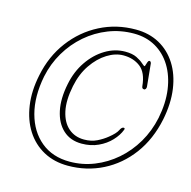

<svg xmlns="http://www.w3.org/2000/svg" viewBox="-109 -832 958 964"><g transform="rotate(15 370.0 -350.5)"><path d="M326.5 24Q255 24 199.5 -6.2Q144 -36.5 109.2 -91Q74.5 -145.5 63.8 -218.8Q53 -292 71 -377.5Q92 -481 150.8 -559.2Q209.5 -637.5 294.8 -681.2Q380 -725 480.5 -725Q550 -725 603.8 -695.5Q657.5 -666 691.8 -612.2Q726 -558.5 736.5 -485.2Q747 -412 729.5 -325Q707 -216.5 648.8 -138.2Q590.5 -60 507.2 -18Q424 24 326.5 24ZM330 2Q396 2 457 -22.2Q518 -46.5 568.8 -90.5Q619.5 -134.5 654.8 -194.5Q690 -254.5 705 -325.5Q721.5 -407 711.8 -475.8Q702 -544.5 670.8 -595.5Q639.5 -646.5 590 -674.8Q540.5 -703 477 -703Q407.5 -703 345 -678.5Q282.5 -654 231.5 -610Q180.5 -566 145.5 -506.8Q110.5 -447.5 96 -378Q74.5 -268.5 97.5 -182.8Q120.5 -97 180.5 -47.5Q240.5 2 330 2ZM553.5 -223.5Q542 -193 515.5 -164.8Q489 -136.5 450.5 -118.8Q412 -101 364.5 -101Q306 -101 268 -135.8Q230 -170.5 217 -231.8Q204 -293 220.5 -372.5Q234 -440 269.8 -492.2Q305.5 -544.5 354.8 -574.2Q404 -604 458.5 -604Q495 -604 517.8 -592.8Q540.5 -581.5 553 -570Q565.5 -558.5 570 -558.5Q571.5 -558.5 573.5 -566.5Q575.5 -574.5 578.8 -582.5Q582 -590.5 587 -590.5Q594 -590.5 596.5 -580.5L608 -463.5Q609 -456.5 605.8 -450.8Q602.5 -445 597 -445.5Q586 -445.5 585 -458.5Q578.5 -528 542.2 -555.8Q506 -583.5 454 -583.5Q412.5 -583.5 370.2 -557.2Q328 -531 295 -483Q262 -435 248.5 -369Q232.5 -291 244.5 -236.2Q256.5 -181.5 289.8 -152.8Q323 -124 371 -124Q408.5 -124 437.5 -138.2Q466.5 -152.5 488.5 -170.5Q521 -196.5 529.8 -214.8Q538.5 -233 548.5 -233Q557 -233 553.5 -223.5Z"/></g></svg>

Font: Fraunces144ptSuperSoftThinItalic
Style: Italic
Weight: 100
Italic angle: -16°
Version: Version 1.000;[0bf87f6ff]